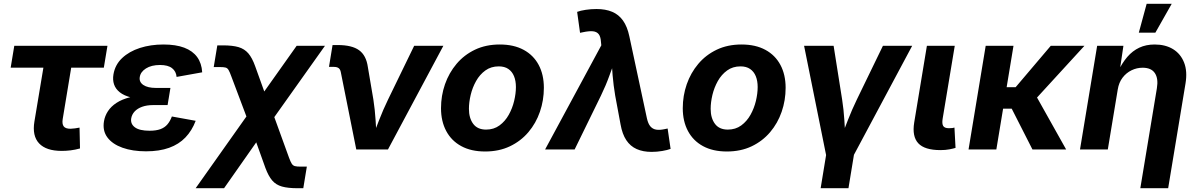

<svg xmlns="http://www.w3.org/2000/svg" viewBox="-20 -787 6312 1011"><path d="M304.8 7.6Q223.1 7.6 185.9 -32Q148.7 -71.6 161.2 -146.9L208.5 -430.6H36.2L55.2 -545.9H545.8L526.7 -430.6H354.9L310.1 -159.8Q306.1 -134.2 315.4 -121.6Q324.6 -109 351.3 -109Q359.9 -109 375.2 -111.1Q390.5 -113.2 398.8 -115.1L401.3 -5.3Q376.2 1.7 351.8 4.7Q327.3 7.6 304.8 7.6Z M748.8 9.8Q678 9.8 625 -9.1Q572.1 -27.9 545.6 -63.3Q519.2 -98.7 527.5 -148.5Q532.2 -176.8 548.5 -201.7Q564.7 -226.5 593.4 -245.3Q622.1 -264.1 664.5 -274.9Q706.8 -285.8 763.7 -285.8H871L862.5 -233.7H786.5Q753 -233.7 728.3 -224.7Q703.7 -215.8 689.1 -200.2Q674.6 -184.5 671 -164.3Q666 -134.7 690.2 -116.7Q714.3 -98.6 767.5 -98.6Q802 -98.6 824.6 -106.9Q847.2 -115.2 861.4 -131.9Q875.7 -148.6 885 -173.6L1010.4 -150.9Q990.8 -99 956.3 -63.1Q921.8 -27.1 870.5 -8.7Q819.3 9.8 748.8 9.8ZM760.3 -264.4Q707.4 -264.4 670.4 -273.9Q633.3 -283.3 611 -300.9Q588.7 -318.5 580.6 -342.5Q572.5 -366.5 577.4 -395.4Q586 -446.2 623 -481.2Q660.1 -516.2 716.7 -534.5Q773.3 -552.7 840.9 -552.7Q906 -552.7 950.3 -535.9Q994.6 -519 1018.3 -486.4Q1041.9 -453.8 1044.7 -406.2L909.9 -382Q907.4 -411.3 886 -428Q864.7 -444.8 822.7 -444.8Q777.2 -444.8 748.4 -426.5Q719.7 -408.2 715.9 -381Q711.8 -355.2 734.7 -339.6Q757.6 -324 801.4 -324H877.4L867.6 -264.4Z M1010.2 204.1 1337.8 -258.8H1392.3L1502 43.6Q1510 65.4 1516.4 75.3Q1522.8 85.2 1533.3 87.8Q1543.7 90.4 1563.7 90.4H1595.7L1577 204.1H1546.8Q1496.3 204.1 1464.6 195.2Q1432.9 186.3 1413.1 163Q1393.3 139.7 1377.5 97.2L1329.3 -37.5L1159.8 204.1ZM1307.1 -95.2 1198.4 -383.9Q1189.7 -408 1183.5 -418.4Q1177.4 -428.8 1167.6 -431.3Q1157.9 -433.9 1137.4 -433.9H1105.4L1124.3 -548.1H1154.6Q1204.6 -548.1 1236 -538.9Q1267.3 -529.6 1287.7 -505.9Q1308 -482.2 1323.7 -438.1L1371.5 -305.3L1542.1 -545.9H1691.2L1371 -95.2Z M1856 0 1774.4 -407.8Q1771.6 -422 1763 -428.4Q1754.3 -434.8 1737.7 -434.8H1712.3L1731.1 -549.8H1758.7Q1833.1 -549.8 1870.7 -522.6Q1908.4 -495.5 1917 -433.9L1946.1 -262.5Q1954.3 -209.3 1957.7 -155Q1961.1 -100.6 1964.4 -43.1H1933.1Q1955.6 -101 1976.5 -155.2Q1997.4 -209.3 2023.2 -262.5L2160.9 -545.9H2314.6L2022.9 0Z M2534.4 10.7Q2460.6 10.7 2408.8 -17.6Q2356.9 -45.8 2329.6 -97.2Q2302.2 -148.5 2302.2 -217.2Q2302.2 -283 2323.1 -343.2Q2344.1 -403.4 2384 -450.7Q2423.9 -498 2481.2 -525.4Q2538.6 -552.7 2611.7 -552.7Q2685.2 -552.7 2737.2 -524.6Q2789.1 -496.5 2816.5 -445.1Q2843.8 -393.8 2843.8 -324.6Q2843.8 -258.7 2823 -198.5Q2802.3 -138.2 2762.3 -91.1Q2722.3 -43.9 2664.9 -16.6Q2607.6 10.7 2534.4 10.7ZM2539.6 -104.6Q2580.4 -104.6 2610.1 -126.5Q2639.9 -148.3 2659 -182.7Q2678.2 -217.1 2687.4 -256Q2696.6 -294.9 2696.6 -328.7Q2696.6 -361.5 2686.6 -385.9Q2676.6 -410.3 2656.7 -423.9Q2636.8 -437.5 2606.3 -437.5Q2565.5 -437.5 2535.7 -415.9Q2505.9 -394.3 2486.8 -360.1Q2467.6 -325.8 2458.4 -287.1Q2449.2 -248.3 2449.2 -214Q2449.2 -165.1 2471.7 -134.9Q2494.2 -104.6 2539.6 -104.6Z M2850.3 0 3146.3 -548.4 3144.4 -566.6Q3142.9 -593.9 3132.5 -607.1Q3122.1 -620.3 3101.9 -622.3Q3081.7 -624.2 3049.6 -617.3L3034.3 -614.1L3019 -724.5Q3036 -731.1 3064.1 -735.3Q3092.1 -739.5 3120.7 -739.5Q3168.6 -739.5 3203.3 -724.9Q3238.1 -710.3 3260.6 -678.6Q3283.1 -646.9 3293.9 -595.7L3386.4 -164Q3392.6 -135.7 3404.7 -121.5Q3416.9 -107.3 3435.2 -104.4Q3453.4 -101.5 3477.2 -106.5L3495.5 -110.3L3511.1 -3Q3494.5 3.3 3467.1 8Q3439.6 12.8 3410.9 12.8Q3365.9 12.8 3332.5 -2.1Q3299 -17 3277.9 -48.8Q3256.7 -80.6 3247.6 -131.9L3219.4 -283.4Q3210.3 -337.3 3205.8 -390.7Q3201.3 -444.1 3197.7 -502.8H3231.7Q3208.7 -444.3 3189.6 -390.7Q3170.4 -337.1 3144.3 -283.4L3005.8 0Z M3807.4 10.7Q3733.6 10.7 3681.7 -17.6Q3629.9 -45.8 3602.5 -97.2Q3575.2 -148.5 3575.2 -217.2Q3575.2 -283 3596.1 -343.2Q3617 -403.4 3656.9 -450.7Q3696.8 -498 3754.2 -525.4Q3811.5 -552.7 3884.6 -552.7Q3958.2 -552.7 4010.1 -524.6Q4062.1 -496.5 4089.4 -445.1Q4116.8 -393.8 4116.8 -324.6Q4116.8 -258.7 4096 -198.5Q4075.2 -138.2 4035.2 -91.1Q3995.2 -43.9 3937.9 -16.6Q3880.5 10.7 3807.4 10.7ZM3812.5 -104.6Q3853.3 -104.6 3883.1 -126.5Q3912.8 -148.3 3932 -182.7Q3951.1 -217.1 3960.4 -256Q3969.6 -294.9 3969.6 -328.7Q3969.6 -361.5 3959.6 -385.9Q3949.6 -410.3 3929.6 -423.9Q3909.7 -437.5 3879.3 -437.5Q3838.4 -437.5 3808.7 -415.9Q3778.9 -394.3 3759.7 -360.1Q3740.6 -325.8 3731.3 -287.1Q3722.1 -248.3 3722.1 -214Q3722.1 -165.1 3744.7 -134.9Q3767.2 -104.6 3812.5 -104.6Z M4330.8 34 4214 -545.9H4369.5L4414.4 -262.5Q4422.6 -209.6 4426 -155.3Q4429.4 -101 4432.9 -43.1H4401.4Q4423.9 -101 4444.9 -155.2Q4465.9 -209.3 4491.7 -262.5L4629.2 -545.9H4783.2L4473.4 34ZM4301.2 204.1 4335.4 -3.9H4481.8L4447.7 204.1Z M4932.3 3.4Q4848.6 3.4 4815.3 -32.6Q4782 -68.6 4793.8 -141.7L4860.7 -545.9H5007.4L4943.6 -161.8Q4939.4 -135.8 4946.5 -123.8Q4953.7 -111.9 4976 -111.9Q4987.8 -111.9 4994.4 -112.7Q5001.1 -113.6 5005.8 -115.3L5011.5 -8.3Q4999.9 -4.6 4979.2 -0.6Q4958.4 3.4 4932.3 3.4Z M5316.7 -545.9 5226.4 0H5080L5170.3 -545.9ZM5690.3 -545.9 5387 -214.9H5224.6L5243.1 -327.9H5328L5513 -545.9ZM5416.5 0 5304.5 -220.3 5428.2 -295.6 5593.9 0Z M5865.7 -316.1 5813.3 0H5666.9L5757.2 -545.9H5895.5L5875.3 -409.6H5866.5Q5888.8 -455.6 5916.1 -487.5Q5943.5 -519.3 5979.1 -536Q6014.6 -552.7 6060.1 -552.7Q6116.9 -552.7 6157 -528.1Q6197.1 -503.4 6215.1 -457.3Q6233.1 -411.3 6222.4 -347.2L6131.1 204.1H5984.5L6071.6 -321.7Q6080.3 -373 6061.3 -401.7Q6042.3 -430.4 5996.7 -430.4Q5966 -430.4 5938.2 -416.9Q5910.3 -403.3 5891 -378Q5871.6 -352.6 5865.7 -316.1ZM5976.6 -615.1 6017.9 -767.1H6149.9L6063.8 -615.1Z"/></svg>

Font: Inter Variable
Style: Italic
Weight: 400
Italic angle: -9.39999°
Designer: Rasmus Andersson
Foundry: rsms
Version: Version 4.001;git-9221beed3